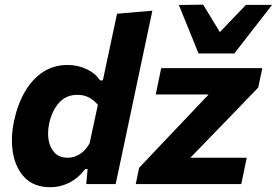

<svg xmlns="http://www.w3.org/2000/svg" viewBox="-20 -792 1190 826"><path d="M197.5 13.5Q128 13.5 88 -26.5Q48 -66.5 36.2 -131.5Q24.5 -196.5 40.5 -272Q55.5 -343 87 -397.2Q118.5 -451.5 164.8 -482Q211 -512.5 270.5 -512.5Q315 -512.5 352.8 -494.5Q390.5 -476.5 410.5 -446H422.5L432.5 -493.5Q445.5 -554 458 -613.2Q470.5 -672.5 483.5 -733L635.5 -746Q623 -687 609.8 -624.5Q596.5 -562 582 -493.5L523.5 -216.5Q510 -153 499.5 -103.2Q489 -53.5 477.5 0H351L357 -65H347Q315 -24 276.5 -5.2Q238 13.5 197.5 13.5ZM271.5 -113.5Q298.5 -113.5 323.2 -128.8Q348 -144 365.5 -175.5L401 -341Q385.5 -360 363.8 -372Q342 -384 313 -384Q263 -384 232.8 -348.5Q202.5 -313 191.5 -260.5Q183.5 -222.5 189.2 -189Q195 -155.5 215.5 -134.5Q236 -113.5 271.5 -113.5ZM564 0 578.5 -70Q624.5 -119 668.2 -165Q712 -211 751 -252L877.5 -385.5H650L673.5 -499H1108.5L1091 -415.5Q1059 -382 1013.5 -335Q968 -288 926.5 -245L799 -113.5H1041.5L1018 0ZM834 -562Q813 -614.5 791.8 -666.5Q770.5 -718.5 749.5 -770.5L854 -772Q871.5 -743 889.5 -713.5Q907.5 -684 926 -654Q954.5 -684 982.5 -713Q1010.5 -742 1038 -771H1150.5Q1068.5 -666.5 988 -562Z"/></svg>

Font: Commissioner
Style: Bold Italic
Weight: 700
Italic angle: -12°
Designer: Kostas Bartsokas
Foundry: Kostas Bartsokas
Version: Version 1.000; ttfautohint (v1.8.3)